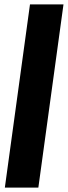

<svg xmlns="http://www.w3.org/2000/svg" viewBox="-20 -851 308 871"><path d="M2 0 116 -831H268L154 0Z"/></svg>

Font: Merriweather 96pt ExtraBold
Style: Italic
Weight: 800
Italic angle: -7.8°
Version: Version 2.101